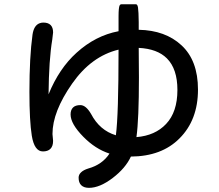

<svg xmlns="http://www.w3.org/2000/svg" viewBox="-20 -800 1040 911"><path d="M821.8 -373Q821.8 -473.1 772 -522.9Q726.6 -568.4 638.2 -572.8L639.2 -432.6Q639.2 -233.9 627.4 -149.4Q716.3 -156.7 768.1 -211.9Q821.8 -268.6 821.8 -373ZM542.5 -722.7Q542.5 -764.6 547.9 -774.9Q550.8 -779.8 555.7 -779.8H625Q632.3 -779.8 634.8 -764.2Q637.7 -745.1 638.2 -695.3V-658.7Q764.6 -656.2 840.8 -585.4Q919.4 -513.2 919.4 -375Q919.4 -230.5 831.5 -143.1Q747.1 -58.1 601.1 -57.1Q575.7 -2 514.4 44.7Q453.1 91.3 402.3 91.3Q377.9 91.3 365.2 78.6Q353 66.4 353 43Q353 28.8 364.3 18.1Q375.5 6.8 398.9 -0.5Q465.3 -19 499.5 -71.3Q432.6 -92.8 375.5 -150.9Q314.9 -212.4 314.9 -256.8Q314.9 -278.3 326.4 -289.8Q337.9 -301.3 361.3 -301.3Q387.7 -301.3 412.1 -259.3Q453.1 -181.2 529.8 -158.2Q542.5 -252 542.5 -564.5Q413.1 -533.2 322.3 -403.3Q229 -270 229 -164.1L231.9 -131.8Q231.9 -106.4 219.2 -93.8Q207 -81.5 183.6 -81.5Q143.1 -81.5 130.9 -155.8Q119.6 -226.1 119.6 -364.3Q119.6 -529.8 134.3 -635.7Q140.6 -679.2 167.5 -689.5Q175.8 -692.9 185.5 -692.9Q208.5 -692.9 220.2 -681.2Q231.9 -669.4 231.9 -646.5V-646L228 -612.3Q211.9 -516.1 210.4 -352.5Q260.3 -475.1 343.3 -549.8Q433.1 -631.3 542.5 -651.9Z"/></svg>

Font: YuPearl-Medium
Style: Medium
Weight: 500
Designer: Max Yao
Foundry: Max-Everyday
Version: Version 1.011; ttfautohint (v1.8.3)